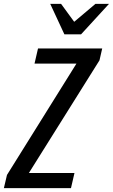

<svg xmlns="http://www.w3.org/2000/svg" viewBox="-24 -970 582 990"><path d="M-4 0 12 -68 387 -669 407 -642H154L172 -720H503L489 -659L108 -51L87 -78H360L342 0ZM308 -793 235 -950H291L386 -820H314L468 -950H538L394 -793Z"/></svg>

Font: Instrument Sans Condensed Medium
Style: Italic
Weight: 500
Width: 3
Italic angle: -13°
Designer: Rodrigo Fuenzalida
Foundry: fragTYPE
Version: Version 1.000;gftools[0.9.28]